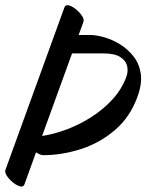

<svg xmlns="http://www.w3.org/2000/svg" viewBox="-45 -673 557 730"><path d="M-24 -28 200 -645Q204 -656 217 -652.5Q230 -649 244 -637.5Q258 -626 267 -612.5Q276 -599 272 -589L254 -540H298Q320 -540 350.5 -531.5Q381 -523 410.5 -505Q440 -487 462 -459.5Q484 -432 490 -394Q496 -356 478 -306Q450 -228 392 -178.5Q334 -129 262 -106Q190 -83 119 -83Q108 -83 92 -94L48 28Q44 39 31 35.5Q18 32 4 20.5Q-10 9 -19 -4.5Q-28 -18 -24 -28ZM347 -470H229L115 -156Q161 -163 210 -181.5Q259 -200 304 -229Q349 -258 383.5 -296Q418 -334 435 -380Q443 -400 438.5 -421Q434 -442 412.5 -456Q391 -470 347 -470Z"/></svg>

Font: Story Script
Style: Regular
Weight: 400
Designer: Lana Roulhac, Ben Buysse
Version: Version 1.000; ttfautohint (v1.8.4.7-5d5b)